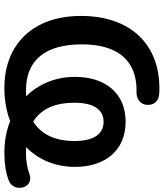

<svg xmlns="http://www.w3.org/2000/svg" viewBox="46 -802 765 898"><g transform="rotate(90 429.0 -352.5)"><path d="M391 10C447 10 499 1 546 -17C591 1 640 10 692 10C743 10 787 4 825 -11C883 -34 860 -132 793 -107C764 -96 729 -91 696 -91C686 -91 677 -91 668 -92C725 -148 760 -226 760 -321C760 -459 685 -557 549 -557C413 -557 339 -459 339 -321C339 -227 374 -148 430 -92C421 -91 412 -91 403 -91C261 -91 187 -180 187 -353C187 -507 251 -596 375 -607C384 -608 401 -608 412 -608C438 -608 469 -622 470 -659C471 -689 454 -711 420 -714C408 -715 401 -715 392 -715C187 -715 54 -580 54 -348C54 -129 182 10 391 10ZM460 -318C460 -410 494 -454 549 -454C605 -454 639 -410 639 -318C639 -227 608 -162 548 -125C489 -162 460 -226 460 -318Z"/></g></svg>

Font: Nunito
Style: Bold
Weight: 700
Designer: Vernon Adams
Foundry: Vernon Adams
Version: Version 3.602